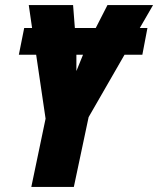

<svg xmlns="http://www.w3.org/2000/svg" viewBox="-20 -734 621 754"><path d="M103 0H270L328 -274L469 -519H539L559 -624H529L581 -714H402L356 -624H274L267 -714H93L106 -624H75L54 -519H122L159 -268ZM280 -455V-519H306Z"/></svg>

Font: Noto Sans ExtraCondensed Black
Style: Italic
Weight: 900
Width: 2
Italic angle: -12°
Designer: Monotype Design Team
Foundry: Monotype Imaging Inc.
Version: Version 2.013